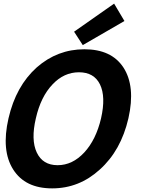

<svg xmlns="http://www.w3.org/2000/svg" viewBox="-20 -1026 810 1060"><path d="M53 -90Q-14 -195 27 -373Q68 -551 183 -654Q297 -754 446 -754Q595 -754 661 -654Q729 -550 689 -373Q648 -195 531 -90Q417 14 268 14Q119 14 53 -90ZM445 -184Q510 -254 538 -373Q565 -492 532 -560Q499 -627 416 -627Q333 -627 270 -560Q205 -492 178 -373Q150 -254 183 -184Q216 -114 298 -114Q380 -114 445 -184ZM389 -851 610 -1006 667 -910 437 -777Z"/></svg>

Font: KaiGen Gothic CN Bold
Style: Bold
Weight: 700
Designer: Ryoko NISHIZUKA  (kana & ideographs); Paul D. Hunt (Latin, Greek & Cyrillic); Wenlong ZHANG  (bopomofo); Sandoll Communi
Foundry: Adobe Systems Incorporated
Version: Version 1.002.20150501